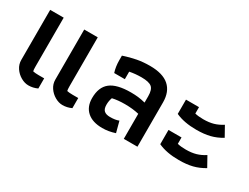

<svg xmlns="http://www.w3.org/2000/svg" viewBox="-54 -923 1721 1328"><g transform="rotate(30 807.0 -259.0)"><path d="M64 -118V-518H172V-127Q172 -101 175 -91Q192 -87 220 -87H265V-6Q231 10 194 10Q164 10 133.5 -7.5Q103 -25 83.5 -54Q64 -83 64 -118ZM336 -118V-518H444V-127Q444 -101 447 -91Q464 -87 492 -87H537V-6Q503 10 466 10Q436 10 405.5 -7.5Q375 -25 355.5 -54Q336 -83 336 -118Z M620 -135Q620 -222 671 -262.5Q722 -303 834 -303Q866 -303 892 -300Q918 -297 950 -289V-340Q950 -392 927.5 -411Q905 -430 845 -430Q796 -430 751 -421V-361H666Q652 -404 652 -456V-492Q706 -510 754 -519Q802 -528 856 -528Q959 -528 1009.5 -483.5Q1060 -439 1060 -354V0H951V-200Q899 -212 839 -212Q782 -212 739 -202Q729 -175 729 -145Q729 -111 745 -97Q761 -83 793 -83Q835 -83 862 -94L885 -7Q834 10 784 10Q706 10 663 -28Q620 -66 620 -135Z M1188 -336V-450H1292V-399Q1319 -392 1359 -392Q1405 -392 1439.5 -402Q1474 -412 1508 -434L1552 -355Q1507 -328 1461 -316.5Q1415 -305 1353 -305Q1255 -305 1188 -336ZM1188 -94V-208H1292V-157Q1319 -150 1359 -150Q1405 -150 1439.5 -160Q1474 -170 1508 -192L1552 -113Q1507 -86 1461 -74.5Q1415 -63 1353 -63Q1255 -63 1188 -94Z"/></g></svg>

Font: Athiti SemiBold
Style: Regular
Weight: 600
Designer: CadsonDemak Team
Foundry: CadsonDemak
Version: Version 1.033